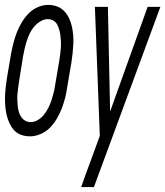

<svg xmlns="http://www.w3.org/2000/svg" viewBox="-32 -548 674 783"><path d="M90 8Q72 8 54.5 2Q37 -4 25.5 -17Q14 -30 6.5 -46Q-1 -62 -5 -79.5Q-9 -97 -10.5 -115.5Q-12 -134 -11.5 -152.5Q-11 -171 -9 -190Q-7 -209 -4 -228L13 -328Q17 -350 22.5 -371.5Q28 -393 36 -414Q44 -435 56 -455.5Q68 -476 84 -492.5Q100 -509 121.5 -518.5Q143 -528 164 -528Q183 -528 200 -522Q217 -516 229.5 -503Q242 -490 249.5 -474Q257 -458 261 -440.5Q265 -423 266.5 -404.5Q268 -386 267 -367.5Q266 -349 264 -330Q262 -311 259 -292L242 -192Q239 -170 233.5 -148.5Q228 -127 220 -106Q212 -85 200 -64.5Q188 -44 172 -27.5Q156 -11 134 -1.5Q112 8 90 8ZM93 -50Q108 -50 123 -59Q138 -68 148 -81Q158 -94 165.5 -109Q173 -124 178 -139.5Q183 -155 187 -170.5Q191 -186 193 -202L210 -302Q212 -314 213.5 -326.5Q215 -339 216 -352Q217 -365 216.5 -377.5Q216 -390 214.5 -402Q213 -414 210 -425.5Q207 -437 201.5 -447.5Q196 -458 185.5 -464Q175 -470 163 -470Q148 -470 133 -461Q118 -452 107 -439Q96 -426 89 -411Q82 -396 77 -380.5Q72 -365 68.5 -349.5Q65 -334 62 -318L46 -218Q44 -206 42.5 -193.5Q41 -181 39.5 -168Q38 -155 38.5 -142.5Q39 -130 40 -118Q41 -106 44 -94.5Q47 -83 53.5 -72.5Q60 -62 70.5 -56Q81 -50 93 -50ZM299 215Q309 187 319 158.5Q329 130 340 102L375 6L355 -520H408L417 -93L570 -520H622L351 215Z"/></svg>

Font: Iosevka Light Extended Oblique
Style: Regular
Weight: 300
Width: 7
Italic angle: -9°
Monospace: yes
Designer: Belleve Invis
Foundry: Belleve Invis
Version: Version 32.5.0; ttfautohint (v1.8.4)